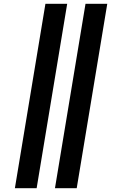

<svg xmlns="http://www.w3.org/2000/svg" viewBox="-20 -843 640 1006"><path d="M268 143 428 -823H542L382 143ZM58 143 218 -823H332L172 143Z"/></svg>

Font: Iosevka Curly HvExObl
Style: Regular
Weight: 900
Width: 7
Italic angle: -9°
Monospace: yes
Designer: Belleve Invis
Foundry: Belleve Invis
Version: Version 11.1.0; ttfautohint (v1.8.3)